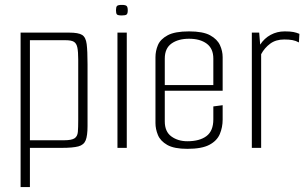

<svg xmlns="http://www.w3.org/2000/svg" viewBox="-20 -603 1252 783"><path d="M64 -470H262Q300 -470 315 -460.5Q330 -451 333.5 -423Q337 -395 337 -341V-89Q337 -50 329.5 -31Q322 -12 299.5 -6Q277 0 232 0H102V160H64ZM102 -439V-31H241Q272 -31 284 -39Q296 -47 297.5 -65Q299 -83 299 -114V-360Q299 -392 295.5 -409Q292 -426 281.5 -432.5Q271 -439 248 -439Z M459 0V-470H497V0ZM477 -540Q461 -540 457 -544Q453 -548 453 -561Q453 -574 457 -578.5Q461 -583 477 -583Q492 -583 496.5 -578.5Q501 -574 501 -561Q501 -548 496.5 -544Q492 -540 477 -540Z M744 4Q690 4 662 -12Q634 -28 624 -52.5Q614 -77 614 -101V-370Q614 -395 624 -419Q634 -443 663.5 -459Q693 -475 751 -475Q808 -475 837 -459Q866 -443 877 -419Q888 -395 888 -370V-252L850 -250V-364Q850 -405 823 -425Q796 -445 751 -445Q707 -445 679.5 -425.5Q652 -406 652 -364V-108Q652 -66 679 -46.5Q706 -27 744 -27Q794 -27 822 -48Q850 -69 850 -116V-169L888 -174V-115Q888 -84 876.5 -56.5Q865 -29 834 -12.5Q803 4 744 4ZM622 -233V-256H888V-233Z M1007 0V-470H1037L1041 -421Q1058 -447 1084 -461Q1110 -475 1141 -475Q1164 -475 1176.5 -472.5Q1189 -470 1201 -465L1199 -430Q1186 -437 1172.5 -439.5Q1159 -442 1139 -442Q1105 -442 1082 -425Q1059 -408 1045 -382V0Z"/></svg>

Font: Smooch Sans Thin Light
Style: Regular
Weight: 300
Version: Version 1.010